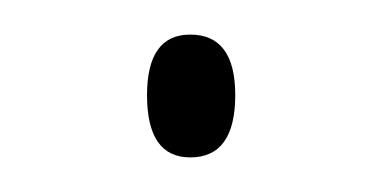

<svg xmlns="http://www.w3.org/2000/svg" viewBox="-20 -85 220 111"><path d="M90 6Q116 6 116 -30Q116 -65 90 -65Q65 -65 65 -30Q65 6 90 6Z"/></svg>

Font: Noto Sans Arabic Condensed Thin
Style: Regular
Weight: 250
Width: 3
Designer: Nadine Chahine
Foundry: Monotype Imaging Inc.
Version: 1.001